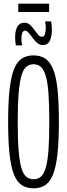

<svg xmlns="http://www.w3.org/2000/svg" viewBox="-20 -1010 363 1040"><path d="M161 10Q125 10 99 -6.5Q73 -23 56.5 -62.5Q40 -102 32 -172Q24 -242 24 -349Q24 -457 32 -527Q40 -597 56.5 -637Q73 -677 99 -693.5Q125 -710 161 -710Q198 -710 224 -693.5Q250 -677 267 -637Q284 -597 291.5 -527Q299 -457 299 -350Q299 -243 291 -173Q283 -103 266.5 -63Q250 -23 224 -6.5Q198 10 161 10ZM161 -39Q185 -39 201 -52.5Q217 -66 227.5 -100.5Q238 -135 242.5 -195.5Q247 -256 247 -349Q247 -444 242.5 -505Q238 -566 227.5 -600Q217 -634 201 -648Q185 -662 161 -662Q139 -662 122.5 -648Q106 -634 96 -599.5Q86 -565 81 -504Q76 -443 76 -349Q76 -255 81 -194.5Q86 -134 96 -100Q106 -66 122.5 -52.5Q139 -39 161 -39ZM66 -764Q62 -787 62 -809Q62 -844 74 -865.5Q86 -887 112 -887Q130 -887 142.5 -875.5Q155 -864 165.5 -849Q176 -834 185.5 -822.5Q195 -811 207 -811Q221 -811 224.5 -828.5Q228 -846 228 -860Q228 -877 224 -894H257Q261 -871 261 -849Q261 -811 249.5 -788.5Q238 -766 211 -766Q195 -766 181.5 -777.5Q168 -789 157 -804.5Q146 -820 135.5 -832Q125 -844 116 -844Q105 -844 100.5 -831Q96 -818 96 -801Q96 -778 101 -764ZM79 -945V-990H246V-945Z"/></svg>

Font: Georama ExtraCondensed Light
Style: Regular
Weight: 300
Width: 2
Designer: Jean-Baptiste Levee
Foundry: Production Type
Version: Version 1.000